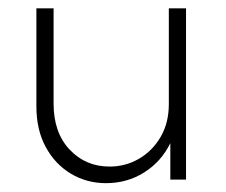

<svg xmlns="http://www.w3.org/2000/svg" viewBox="-20 -421 530 450"><path d="M228.5 8.3Q183.3 8.3 146.2 -13.9Q109 -36.1 87.2 -76.4Q65.3 -116.7 65.3 -171.5V-401.4H105.6V-177.8Q105.6 -110.4 143.1 -70.5Q180.6 -30.6 236.8 -30.6Q274.3 -30.6 305.9 -49Q337.5 -67.4 356.6 -100.3Q375.7 -133.3 375.7 -177.1V-401.4H416V0H379.2V-85.4Q357.6 -41.7 317.7 -16.7Q277.8 8.3 228.5 8.3Z"/></svg>

Font: Afacad Flux ExtraLight
Style: Regular
Weight: 250
Designer: Kristian Moeller
Foundry: Dicotype
Version: Version 1.100